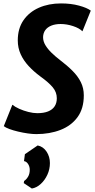

<svg xmlns="http://www.w3.org/2000/svg" viewBox="-20 -775 555 1121"><path d="M191.3 8Q170 8 142 4Q114 0 85.8 -6.7Q57.6 -13.3 35 -21.7Q12.4 -30 2.1 -38.5L52.2 -163.5Q66.9 -151.3 92.1 -139.9Q117.3 -128.6 145.6 -121.4Q174 -114.2 197.8 -114.2Q235.4 -114.2 260.7 -124.4Q286.1 -134.6 298.9 -154.1Q311.7 -173.5 311.7 -201.3Q311.7 -236.7 288 -265.2Q264.4 -293.6 216.1 -328.3Q177.2 -357 147.4 -389.2Q117.5 -421.4 100.7 -458.5Q83.8 -495.7 83.8 -539.1Q83.8 -608.5 117 -656.7Q150.2 -704.8 207.3 -729.9Q264.4 -755 336.2 -755Q394.9 -755 441.5 -742.2Q488.1 -729.5 510.1 -713L461.3 -592.2Q443.4 -610.6 406.5 -622.7Q369.6 -634.8 334.2 -634.8Q302.7 -634.8 279.8 -625.5Q256.9 -616.3 244.4 -599.1Q232 -581.9 231.5 -557.9Q231.4 -534 245.1 -511.2Q258.7 -488.5 281.1 -466.8Q303.4 -445.1 329.8 -424.8Q372 -392.9 403.4 -361.4Q434.9 -329.9 452.1 -295.1Q469.3 -260.3 469.3 -218.2Q469.3 -141 432.7 -91Q396 -40.9 333.1 -16.5Q270.2 8 191.3 8ZM166 325.7 118.7 294.1 120.7 281.8Q134 273 143.9 256.5Q153.7 240.1 153.7 216.4Q153.7 197.8 144.2 182.8Q134.6 167.8 120.1 165.6L125.4 125.2L200 74.2Q232.3 80.8 251.9 110.3Q271.4 139.7 271.4 177.1Q271.4 213.3 256.4 245.6Q241.4 277.8 217.4 299.5Q193.5 321.2 166 325.7Z"/></svg>

Font: Merriweather Sans Variable Regular
Style: Italic
Weight: 300
Italic angle: -8°
Designer: Eben Sorkin
Foundry: Eben Sorkin
Version: Version 2.001